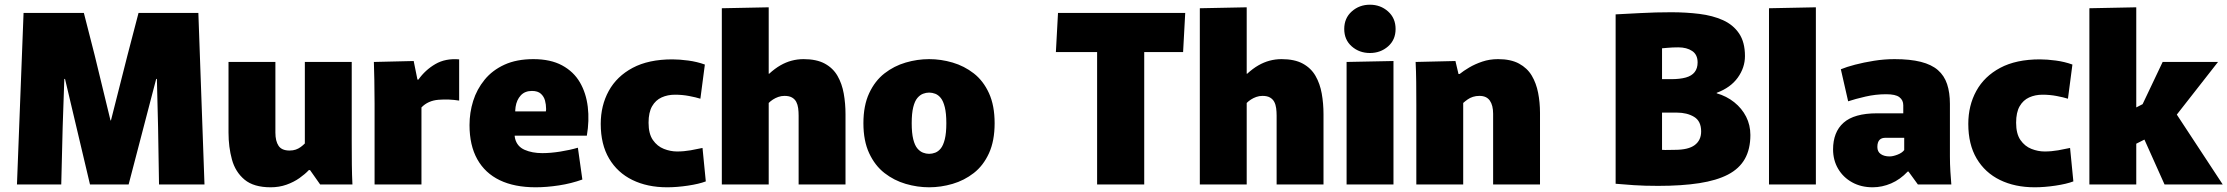

<svg xmlns="http://www.w3.org/2000/svg" viewBox="-20 -783 9455 815"><path d="M80 -728H336L382 -548L449 -272H451L521 -548L568 -728H822L848 0H655L651 -243L646 -448H643L526 0H362L256 -448H253L246 -243L240 0H52Z M1129 12Q1057 12 1018 -20.5Q979 -53 964.5 -106Q950 -159 950 -220V-520H1149V-220Q1149 -184 1162.5 -164Q1176 -144 1209 -144Q1224 -144 1235.5 -148Q1247 -152 1256.5 -159Q1266 -166 1274 -174V-520H1473V-183Q1473 -131 1473.5 -85Q1474 -39 1476 0H1339L1296 -61H1291Q1275 -44 1251 -27Q1227 -10 1196 1Q1165 12 1129 12Z M1570 0V-343Q1570 -402 1569 -443Q1568 -484 1567 -520L1736 -524L1752 -445H1756Q1785 -486 1828 -511Q1871 -536 1929 -531V-356Q1886 -363 1841.5 -359.5Q1797 -356 1769 -327V0Z M2254 12Q2164 12 2101.5 -18Q2039 -48 2006 -107Q1973 -166 1973 -252Q1973 -305 1988.5 -354.5Q2004 -404 2037 -444.5Q2070 -485 2121.5 -508.5Q2173 -532 2244 -532Q2317 -532 2366 -505.5Q2415 -479 2441.5 -433.5Q2468 -388 2475 -329.5Q2482 -271 2471 -207H2077L2185 -287Q2158 -228 2166.5 -194.5Q2175 -161 2207 -147Q2239 -133 2282 -133Q2317 -133 2358 -139.5Q2399 -146 2433 -156L2452 -21Q2405 -4 2352.5 4Q2300 12 2254 12ZM2078 -310H2297Q2298 -314 2298 -316.5Q2298 -319 2298 -322Q2298 -339 2293.5 -356Q2289 -373 2276 -385Q2263 -397 2238 -397Q2208 -397 2190.5 -378Q2173 -359 2168.5 -329Q2164 -299 2173 -267Z M2812 12Q2728 12 2664.5 -19Q2601 -50 2565.5 -110Q2530 -170 2530 -257Q2530 -335 2564 -397Q2598 -459 2665.5 -495Q2733 -531 2834 -531Q2864 -531 2901.5 -526Q2939 -521 2972 -509L2953 -364Q2934 -370 2905 -375.5Q2876 -381 2845 -381Q2814 -381 2788.5 -369.5Q2763 -358 2748 -332Q2733 -306 2733 -262Q2733 -215 2751.5 -188.5Q2770 -162 2798 -151Q2826 -140 2854 -140Q2883 -140 2911.5 -145Q2940 -150 2962 -155L2976 -13Q2947 -2 2900 5Q2853 12 2812 12Z M3044 -748 3243 -752V-470H3245Q3269 -492 3292.5 -505.5Q3316 -519 3340.5 -525.5Q3365 -532 3391 -532Q3446 -532 3481 -513Q3516 -494 3535 -461Q3554 -428 3561.5 -386Q3569 -344 3569 -298V0H3370V-292Q3370 -309 3368 -324Q3366 -339 3360 -350.5Q3354 -362 3342 -369Q3330 -376 3310 -376Q3296 -376 3283.5 -371.5Q3271 -367 3261 -360.5Q3251 -354 3243 -346V0H3044Z M3924 12Q3874 12 3824.5 -2.5Q3775 -17 3734.5 -48.5Q3694 -80 3669.5 -132.5Q3645 -185 3645 -260Q3645 -335 3669.5 -387.5Q3694 -440 3734.5 -471.5Q3775 -503 3824.5 -517.5Q3874 -532 3924 -532Q3974 -532 4023.5 -517.5Q4073 -503 4113.5 -471.5Q4154 -440 4178 -387.5Q4202 -335 4202 -260Q4202 -185 4178 -132.5Q4154 -80 4113.5 -48.5Q4073 -17 4023.5 -2.5Q3974 12 3924 12ZM3924 -130Q3937 -130 3950 -135Q3963 -140 3973.5 -153Q3984 -166 3990.5 -192Q3997 -218 3997 -260Q3997 -302 3990.5 -328Q3984 -354 3973.5 -367Q3963 -380 3950 -385Q3937 -390 3924 -390Q3911 -390 3898 -385Q3885 -380 3874 -367Q3863 -354 3856.5 -328Q3850 -302 3850 -260Q3850 -218 3856.5 -192Q3863 -166 3874 -153Q3885 -140 3898 -135Q3911 -130 3924 -130Z M4637 -562H4462L4471 -728H5011L5002 -562H4837V0H4637Z M5073 -748 5272 -752V-470H5274Q5298 -492 5321.5 -505.5Q5345 -519 5369.5 -525.5Q5394 -532 5420 -532Q5475 -532 5510 -513Q5545 -494 5564 -461Q5583 -428 5590.5 -386Q5598 -344 5598 -298V0H5399V-292Q5399 -309 5397 -324Q5395 -339 5389 -350.5Q5383 -362 5371 -369Q5359 -376 5339 -376Q5325 -376 5312.5 -371.5Q5300 -367 5290 -360.5Q5280 -354 5272 -346V0H5073Z M5696 -520 5895 -524V0H5696ZM5795 -558Q5750 -558 5718 -586Q5686 -614 5686 -660Q5686 -706 5718 -734.5Q5750 -763 5795 -763Q5840 -763 5872 -734.5Q5904 -706 5904 -660Q5904 -614 5872 -586Q5840 -558 5795 -558Z M5992 -337Q5992 -389 5991.5 -435Q5991 -481 5989 -520L6158 -524L6171 -469H6176Q6192 -482 6216.5 -496.5Q6241 -511 6272 -521.5Q6303 -532 6339 -532Q6393 -532 6428 -513Q6463 -494 6482 -462Q6501 -430 6509 -389Q6517 -348 6517 -304V0H6318V-300Q6318 -318 6314.5 -332Q6311 -346 6304 -356Q6297 -366 6286 -371Q6275 -376 6260 -376Q6245 -376 6232.5 -372Q6220 -368 6210 -361Q6200 -354 6191 -346V0H5992Z M7018 6Q6960 6 6915.5 3Q6871 0 6838 -3V-722Q6879 -724 6943.5 -727.5Q7008 -731 7074 -731Q7137 -731 7193.5 -724Q7250 -717 7293.5 -697.5Q7337 -678 7362 -641Q7387 -604 7387 -545Q7387 -496 7356.5 -453.5Q7326 -411 7267 -389V-387Q7309 -375 7341.5 -349Q7374 -323 7392 -287.5Q7410 -252 7410 -210Q7410 -150 7386.5 -108.5Q7363 -67 7315 -42Q7267 -17 7193 -5.5Q7119 6 7018 6ZM7090 -147Q7118 -147 7139 -152Q7160 -157 7173.5 -167Q7187 -177 7194 -191.5Q7201 -206 7201 -225Q7201 -269 7171 -287Q7141 -305 7098 -305H7035V-147Q7048 -146 7060.5 -146.5Q7073 -147 7090 -147ZM7074 -447Q7111 -447 7136 -454Q7161 -461 7173.5 -477Q7186 -493 7186 -518Q7186 -551 7163 -566.5Q7140 -582 7104 -582Q7079 -582 7058 -580Q7037 -578 7035 -578V-447Z M7489 -748 7688 -752V0H7489Z M7929 12Q7880 12 7842 -9Q7804 -30 7782.5 -66.5Q7761 -103 7761 -149Q7761 -185 7772 -213.5Q7783 -242 7805.5 -262Q7828 -282 7863.5 -292Q7899 -302 7947 -302H8059V-336Q8059 -347 8055 -355.5Q8051 -364 8042.5 -370.5Q8034 -377 8020 -380Q8006 -383 7986 -383Q7942 -383 7898.5 -373Q7855 -363 7825 -353L7794 -489Q7818 -499 7854.5 -508.5Q7891 -518 7934.5 -525Q7978 -532 8022 -532Q8088 -532 8133.5 -520.5Q8179 -509 8206 -485.5Q8233 -462 8245 -426Q8257 -390 8257 -342V-119Q8257 -87 8259 -54.5Q8261 -22 8263 0H8121L8081 -55H8078Q8046 -21 8007.5 -4.5Q7969 12 7929 12ZM8001 -119Q8015 -119 8034.5 -126.5Q8054 -134 8063 -146V-198H7982Q7975 -198 7969 -196Q7963 -194 7958.5 -189.5Q7954 -185 7951.5 -177.5Q7949 -170 7949 -159Q7949 -139 7963.5 -129Q7978 -119 8001 -119Z M8617 12Q8533 12 8469.5 -19Q8406 -50 8370.5 -110Q8335 -170 8335 -257Q8335 -335 8369 -397Q8403 -459 8470.5 -495Q8538 -531 8639 -531Q8669 -531 8706.5 -526Q8744 -521 8777 -509L8758 -364Q8739 -370 8710 -375.5Q8681 -381 8650 -381Q8619 -381 8593.5 -369.5Q8568 -358 8553 -332Q8538 -306 8538 -262Q8538 -215 8556.5 -188.5Q8575 -162 8603 -151Q8631 -140 8659 -140Q8688 -140 8716.5 -145Q8745 -150 8767 -155L8781 -13Q8752 -2 8705 5Q8658 12 8617 12Z M8849 -748 9048 -752V-327L9118 -363L9056 -301L9160 -520H9395L9186 -253L9185 -350L9415 0H9168L9047 -270L9135 -217L9048 -173V0H8849Z"/></svg>

Font: Murecho Thin Black
Style: Regular
Weight: 900
Version: Version 1.010